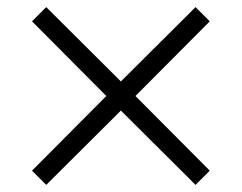

<svg xmlns="http://www.w3.org/2000/svg" viewBox="-20 -554 680 540"><path d="M110 -34 320 -243 530 -34 570 -74 361 -284 570 -494 530 -534 320 -325 110 -534 70 -494 279 -284 70 -74Z"/></svg>

Font: Nyght Serif Dark
Style: Regular
Weight: 800
Designer: Maksym Kobuzan
Version: Version 0.410;Glyphs 3.1.2 (3151)